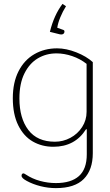

<svg xmlns="http://www.w3.org/2000/svg" viewBox="-20 -746 566 989"><path d="M237 -582Q258 -668 302 -726L320 -714Q303 -687 290.5 -656.5Q278 -626 275 -603L306 -592Q312 -590 312 -584Q312 -575 305.5 -571Q299 -567 289 -569ZM118 186Q105 179 98 172.5Q91 166 91 159Q91 153 94 150Q97 147 101 147Q104 147 113 153Q146 175 186.5 186Q227 197 268 197Q346 197 386.5 161Q427 125 427 49V-80H423Q366 10 255 10Q196 10 149 -17Q102 -44 74 -100.5Q46 -157 46 -240Q46 -321 75.5 -379Q105 -437 157 -467Q209 -497 274 -497Q321 -497 373 -476.5Q425 -456 458 -426V43Q458 129 411.5 176Q365 223 268 223Q228 223 188.5 213Q149 203 118 186ZM426 -170V-417Q393 -443 352 -457Q311 -471 271 -471Q218 -471 175 -445.5Q132 -420 106 -368Q80 -316 80 -239Q80 -137 126 -76.5Q172 -16 263 -16Q305 -16 342.5 -36Q380 -56 403 -91.5Q426 -127 426 -170Z"/></svg>

Font: Maitree ExtraLight
Style: Regular
Weight: 250
Designer: CadsonDemak Team
Foundry: CadsonDemak
Version: Version 1.002